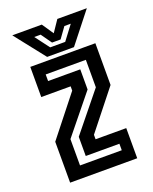

<svg xmlns="http://www.w3.org/2000/svg" viewBox="-133 -773 675 847"><g transform="rotate(-20 205.0 -349.0)"><path d="M47.5 0V-192L195 -378.5V-398.5H57V-540H362.5V-344L218.5 -162.5V-141.5H362.5V0ZM114.5 -56.5H310.5V-87H152.5V-177L298 -356.5V-485.5H109.5V-454.5H260.5V-360L114.5 -180ZM142 -556 30 -698H168.5L205 -644L241.5 -698H380L268 -556ZM169 -591H239.5L290 -658H260L224 -608H184L148.5 -658H118.5Z"/></g></svg>

Font: Tourney Condensed SemiBold
Style: Regular
Weight: 600
Width: 3
Designer: Tyler Finck
Foundry: Etcetera Type Co
Version: Version 1.010; ttfautohint (v1.8.3)